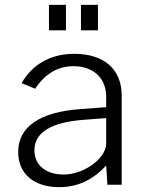

<svg xmlns="http://www.w3.org/2000/svg" viewBox="-20 -762 589 792"><path d="M252 -742H182V-637H252ZM384 -742H314V-637H384ZM224 10C301 10 363 -20 418 -79L423 0H482V-368C482 -475 411 -540 286 -540C183 -540 110 -491 69 -419L125 -396C166 -458 219 -489 283 -489C365 -489 418 -440 418 -363V-320L312 -312C144 -300 55 -239 55 -135C55 -46 119 10 224 10ZM243 -42C170 -42 122 -80 122 -142C122 -216 191 -258 328 -268L418 -275V-168C415 -105 323 -42 243 -42Z"/></svg>

Font: 18Franklin Light
Style: Regular
Weight: 300
Designer: Pablo Impallari, Rodrigo Fuenzalida (Modified by Dan O. Williams)
Version: Version 0.025;PS 000.025;hotconv 1.0.88;makeotf.lib2.5.64775